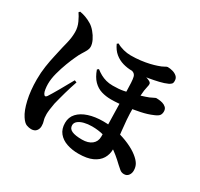

<svg xmlns="http://www.w3.org/2000/svg" viewBox="-172 -1010 1345 1289"><g transform="rotate(30 500.0 -365.0)"><path d="M566 43Q517 43 476 29Q435 15 410.5 -15Q386 -45 386 -92Q386 -136 414 -166.5Q442 -197 491.5 -213Q541 -229 604 -229Q661 -229 715.5 -216Q770 -203 816 -182.5Q862 -162 892 -138Q920 -116 933 -94.5Q946 -73 946 -44Q946 -23 934 -7Q922 9 900 9Q881 9 867 -2.5Q853 -14 839 -27Q785 -79 739 -108.5Q693 -138 649 -150Q605 -162 556 -162Q523 -162 495.5 -155Q468 -148 451.5 -134.5Q435 -121 435 -102Q435 -75 461.5 -63Q488 -51 540 -51Q588 -51 615.5 -73Q643 -95 643 -133Q643 -187 642 -233.5Q641 -280 640 -318Q639 -356 638.5 -386Q638 -416 638 -436Q638 -460 637.5 -489.5Q637 -519 635.5 -546.5Q634 -574 630 -590Q625 -611 604 -618Q583 -625 569 -629L610 -647Q630 -645 652.5 -641Q675 -637 696.5 -631.5Q718 -626 731 -619Q745 -612 746.5 -602.5Q748 -593 744 -579Q736 -548 733.5 -503.5Q731 -459 731 -419Q731 -362 734.5 -316.5Q738 -271 742.5 -233.5Q747 -196 750.5 -163Q754 -130 754 -99Q754 -59 734.5 -27Q715 5 674 24Q633 43 566 43ZM209 59Q193 59 173.5 52Q154 45 133 13Q108 -24 92 -93.5Q76 -163 76 -250Q76 -303 83.5 -352.5Q91 -402 101 -445Q111 -488 118 -521Q124 -545 129 -565.5Q134 -586 137 -607.5Q140 -629 140 -653Q140 -690 123.5 -725.5Q107 -761 93 -780L101 -789Q124 -785 146.5 -777Q169 -769 194 -754Q214 -742 234 -718.5Q254 -695 267 -668Q280 -641 280 -618Q280 -604 272 -588.5Q264 -573 251 -553Q238 -533 225 -503Q213 -478 197 -436Q181 -394 168.5 -347.5Q156 -301 156 -261Q156 -241 159 -221.5Q162 -202 167 -193Q173 -181 180 -180Q187 -179 194 -189Q201 -200 214.5 -222Q228 -244 243.5 -271.5Q259 -299 274 -326Q289 -353 300 -372L317 -365Q309 -342 301 -316.5Q293 -291 285.5 -264.5Q278 -238 271.5 -213Q265 -188 260 -168Q255 -142 252 -118Q249 -94 249 -81Q249 -51 255 -33.5Q261 -16 261 6Q261 28 248 43.5Q235 59 209 59ZM574 -382Q534 -382 499.5 -392.5Q465 -403 437.5 -430.5Q410 -458 392 -509L403 -518Q422 -503 442 -492Q462 -481 485.5 -474.5Q509 -468 538 -468Q586 -468 619 -474.5Q652 -481 682 -489Q710 -496 739.5 -505Q769 -514 792 -523Q809 -531 820 -536.5Q831 -542 834 -542Q839 -542 853.5 -541Q868 -540 883.5 -535.5Q899 -531 911 -520Q923 -509 923 -489Q923 -471 914.5 -459Q906 -447 879 -436Q838 -418 789 -408Q740 -398 692 -391Q659 -387 631 -384.5Q603 -382 574 -382ZM600 -619Q564 -619 529.5 -629Q495 -639 467 -662Q439 -685 421 -725L431 -733Q455 -719 484 -711.5Q513 -704 541 -704Q580 -704 616.5 -708.5Q653 -713 682.5 -720Q712 -727 732 -734Q760 -743 775 -752Q790 -761 796 -761Q815 -761 835 -755.5Q855 -750 869 -737.5Q883 -725 883 -705Q884 -688 877 -680.5Q870 -673 858 -667Q832 -655 796 -646.5Q760 -638 722 -631.5Q684 -625 651.5 -622Q619 -619 600 -619Z"/></g></svg>

Font: Noto Serif HK ExtraLight ExtraBold
Style: Regular
Weight: 800
Version: Version 2.003-H1;hotconv 1.1.1;makeotfexe 2.6.0